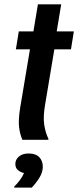

<svg xmlns="http://www.w3.org/2000/svg" viewBox="-20 -645 361 886"><path d="M83.3 0Q71.7 -26.7 67.9 -59.2Q64.2 -91.7 73.3 -149.2L118.3 -417.5H53.3L66.7 -500H134.2L155 -625H262.5L241.7 -500H320.8L307.5 -417.5H230.8L188.3 -163.3Q178.3 -105.8 184.2 -68.8Q190 -31.7 203.3 -5V0ZM45.8 220.8V215.8Q58.3 204.2 71.7 186.2Q85 168.3 90.8 153.3Q76.7 150.8 63.8 140.8Q50.8 130.8 50.8 111.7Q50.8 91.7 67.1 77.5Q83.3 63.3 112.5 63.3Q145 63.3 161.2 80.4Q177.5 97.5 177.5 124.2Q177.5 150 161.7 175.4Q145.8 200.8 126.7 220.8Z"/></svg>

Font: Familjen Grotesk Medium
Style: Italic
Weight: 500
Italic angle: -9.46201°
Designer: Anders Wikstroem, Jonas Baeckman, Matilda Gysing, Kristian Moeller
Foundry: Familjen STHLM AB
Version: Version 2.002; ttfautohint (v1.8.4.7-5d5b)